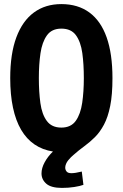

<svg xmlns="http://www.w3.org/2000/svg" viewBox="-20 -729 600 939"><path d="M283 190Q230 190 206.5 169.5Q183 149 183 119Q183 93 198.5 64.5Q214 36 239 12Q188 4 149 -22.5Q110 -49 83.5 -94Q57 -139 43.5 -202.5Q30 -266 30 -347Q30 -466 60 -546.5Q90 -627 146 -668Q202 -709 280 -709Q361 -709 417 -668Q473 -627 501.5 -546.5Q530 -466 530 -347Q530 -266 519 -211Q508 -156 488.5 -119.5Q469 -83 444.5 -58.5Q420 -34 392.5 -14Q365 6 339 29Q334 33 327 40Q320 47 313.5 55Q307 63 303 72.5Q299 82 299 91Q299 101 305.5 109.5Q312 118 329 118Q339 118 351 116Q363 114 380 110L388 175Q372 181 343.5 185.5Q315 190 283 190ZM280 -105Q327 -105 350.5 -138Q374 -171 382 -226Q390 -281 390 -347Q390 -415 382.5 -469.5Q375 -524 351.5 -556.5Q328 -589 280 -589Q233 -589 209.5 -556Q186 -523 178 -468.5Q170 -414 170 -347Q170 -280 177.5 -225Q185 -170 209 -137.5Q233 -105 280 -105Z"/></svg>

Font: Ubuntu Sans Mono
Style: Regular
Weight: 400
Monospace: yes
Designer: Dalton Maag Ltd
Foundry: Dalton Maag Ltd
Version: Version 1.006